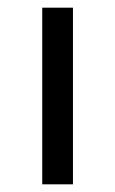

<svg xmlns="http://www.w3.org/2000/svg" viewBox="-20 -480 300 500"><path d="M90 -460H170V0H90Z"/></svg>

Font: jost-mod-400
Style: Regular
Weight: 400
Version: Version 3.200; ttfautohint (v0.97) -l 8 -r 50 -G 200 -x 14 -